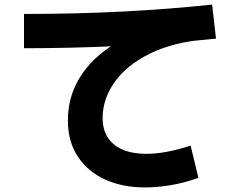

<svg xmlns="http://www.w3.org/2000/svg" viewBox="-20 -770 1040 840"><path d="M908 -750 925 -601Q716 -579 504.5 -569Q293 -559 85 -559V-709Q313 -709 517 -719.5Q721 -730 908 -750ZM814 -133 848 8Q787 30 727.5 40Q668 50 615 50Q516 50 440 15.5Q364 -19 320.5 -85Q277 -151 277 -242Q277 -339 321.5 -418Q366 -497 446 -554Q526 -611 635 -646.5Q744 -682 874 -693L886 -598Q738 -586 636 -535.5Q534 -485 481.5 -411Q429 -337 429 -254Q429 -202 452.5 -167Q476 -132 518.5 -114.5Q561 -97 621 -97Q662 -97 710.5 -106Q759 -115 814 -133Z"/></svg>

Font: Murecho Thin
Style: Bold
Weight: 700
Version: Version 1.010